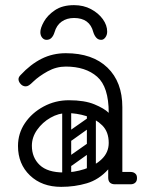

<svg xmlns="http://www.w3.org/2000/svg" viewBox="-20 -717 573 747"><path d="M403 -24Q403 -29 406 -34Q409 -39 413 -43Q415 -45 420.5 -46.5Q426 -48 437 -48H488Q500 -48 507 -41Q513 -36 513 -24Q513 -13 507 -7Q500 0 488 0H437Q416 0 412 -7Q405 -11 403 -24ZM218 10Q143 10 96.5 -34.5Q50 -79 50 -149Q50 -198 77 -238Q104 -278 149.5 -302.5Q195 -327 248 -327Q309 -327 347.5 -311Q386 -295 403 -278Q403 -379 358 -418.5Q313 -458 236 -458Q199 -458 165.5 -439.5Q132 -421 110 -400Q99 -389 92.5 -385Q86 -381 80 -381Q67 -381 58 -393Q52 -401 52 -409Q52 -417 60 -425Q99 -467 142 -488.5Q185 -510 236 -510Q340 -510 398 -454Q456 -398 456 -300V-26Q456 0 428 0Q401 0 401 -26V-58Q365 -18 318 -4Q271 10 218 10ZM228 -46Q268 -46 308.5 -59Q349 -72 376 -98Q403 -124 403 -161Q403 -204 378 -229Q353 -254 315.5 -265.5Q278 -277 241 -277Q208 -277 176.5 -259Q145 -241 124.5 -212Q104 -183 104 -150Q104 -104 134.5 -75Q165 -46 228 -46ZM235 -78Q225 -93 239 -102L316 -156Q331 -166 340 -152Q351 -137 337 -128L260 -73Q254 -69 247 -70Q240 -71 235 -78ZM235 -176Q225 -191 239 -200L316 -254Q331 -264 340 -250Q351 -235 337 -226L260 -171Q254 -167 247 -168Q240 -169 235 -176ZM335 -17Q318 -17 318 -34V-287Q318 -304 335 -304Q353 -304 353 -288V-35Q353 -17 335 -17ZM239 -17Q222 -17 222 -34V-287Q222 -304 239 -304Q257 -304 257 -288V-35Q257 -17 239 -17ZM268 -697Q305 -697 334 -681.5Q363 -666 380 -642.5Q397 -619 397 -594Q397 -581 390 -571.5Q383 -562 374 -562Q362 -562 354.5 -570.5Q347 -579 343 -592Q329 -647 268 -647Q240 -647 220 -633Q200 -619 192 -591Q188 -578 180.5 -570Q173 -562 161 -562Q151 -562 144 -570.5Q137 -579 137 -592Q137 -608 151 -633Q165 -658 194 -677.5Q223 -697 268 -697Z"/></svg>

Font: Agu Display Uzo
Style: Regular
Weight: 400
Designer: Oluwaseun Badejo
Version: Version 1.103